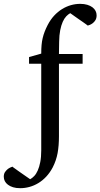

<svg xmlns="http://www.w3.org/2000/svg" viewBox="-117 -757 526 1006"><path d="M389.2 -676.8Q389.2 -661.6 383.1 -651.6Q377 -641.6 368.9 -635.5Q360.8 -629.4 353.3 -626.5Q345.7 -623.5 342.8 -623Q341.8 -624 334.7 -629.2Q327.6 -634.3 317.6 -641.4Q307.6 -648.4 296.1 -656.2Q284.7 -664.1 274.9 -671.1Q265.1 -678.2 258.3 -682.9Q251.5 -687.5 251 -688Q240.2 -682.1 230 -671.4Q219.7 -660.6 211.7 -642.6Q203.6 -624.5 198.5 -598.9Q193.4 -573.2 192.9 -538.1L191.9 -474.1H315.9V-422.9H191.9V-43Q191.9 6.3 184.8 45.2Q177.7 84 159.2 120.1Q144.5 147.9 125.2 168.5Q106 189 83.7 202.4Q61.5 215.8 37.4 222.4Q13.2 229 -11.2 229Q-32.7 229 -48.6 224.1Q-64.5 219.2 -75.4 210.9Q-86.4 202.6 -91.8 191.9Q-97.2 181.2 -97.2 168.9Q-97.2 153.3 -90.1 143.6Q-83 133.8 -74.7 127.4Q-64.9 120.6 -51.8 116.2Q-51.3 117.2 -46.9 120.4Q-42.5 123.5 -35.9 128.2Q-29.3 132.8 -21 138.9Q-12.7 145 -3.9 150.9Q15.6 165 41 182.1Q51.8 176.3 62.3 165.3Q72.8 154.3 80.8 136.2Q88.9 118.2 94 92Q99.1 65.9 99.1 30.8V-422.9H35.2V-458L99.1 -476.1Q99.1 -501 100.8 -520.8Q102.5 -540.5 106.7 -557.9Q110.8 -575.2 117.2 -591.6Q123.5 -607.9 132.8 -626Q147.5 -654.3 166.7 -675Q186 -695.8 208.3 -709.5Q230.5 -723.1 254.6 -730Q278.8 -736.8 303.2 -736.8Q324.2 -736.8 340.3 -731.9Q356.4 -727.1 367.4 -718.8Q378.4 -710.4 383.8 -699.7Q389.2 -689 389.2 -676.8Z"/></svg>

Font: Charis SIL Eur
Style: Regular
Weight: 400
Foundry: SIL International
Version: Version 5.000